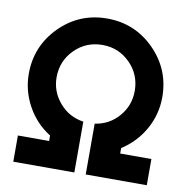

<svg xmlns="http://www.w3.org/2000/svg" viewBox="-77 -755 810 830"><g transform="rotate(10 328.0 -340.0)"><path d="M156 -392Q156 -329 198 -280.5Q240 -232 303 -223V0H35V-115H172V-139Q108 -179 71.5 -245.5Q35 -312 35 -386Q35 -508 120.5 -594Q206 -680 328 -680Q450 -680 535.5 -594Q621 -508 621 -386Q621 -311 584.5 -245.5Q548 -180 484 -139V-115H621V0H353V-223Q416 -232 457.5 -280Q499 -328 499 -392Q499 -464 449 -514Q399 -564 328 -564Q256 -564 206 -514Q156 -464 156 -392Z"/></g></svg>

Font: Atkinson Hyperlegible Pro
Style: Bold
Weight: 700
Designer: Elliott Scott, Megan Eiswerth, Linus Boman, Theodore Petrosky, Jacob Perez
Foundry: Braille Institute
Version: Version 1.5.1